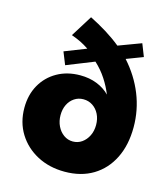

<svg xmlns="http://www.w3.org/2000/svg" viewBox="-111 -818 797 919"><g transform="rotate(15 287.0 -358.5)"><path d="M519.5 -613.8 437.5 -582.5Q496.6 -516.6 527.8 -439Q559.1 -361.3 559.1 -276.4Q559.1 -188 526.6 -122.6Q494.1 -57.1 434.8 -21.2Q375.5 14.6 294.4 14.6Q218.3 14.6 158.4 -17.1Q98.6 -48.8 64.2 -104.2Q29.8 -159.7 29.8 -231.4Q29.8 -295.9 57.6 -345.2Q85.4 -394.5 135 -422.6Q184.6 -450.7 249 -450.7Q294.4 -450.7 331.5 -436Q368.7 -421.4 395 -394.5Q380.4 -431.2 357.4 -466.6Q334.5 -502 301.3 -532.7L165.5 -478.5L140.6 -540.5L247.6 -582.5Q225.6 -597.2 206.3 -606.7Q187 -616.2 159.7 -626L226.1 -732.4Q269 -710.9 308.8 -686.3Q348.6 -661.6 382.8 -633.8L495.1 -675.8ZM294.9 -135.3Q319.8 -135.3 339.6 -149.2Q359.4 -163.1 371.1 -186.8Q382.8 -210.4 382.8 -240.2Q382.8 -270 371.1 -293.5Q359.4 -316.9 339.1 -330.3Q318.8 -343.8 293 -343.8Q268.1 -343.8 248.3 -330.6Q228.5 -317.4 217.3 -294.7Q206.1 -272 206.1 -242.2Q206.1 -212.9 217.8 -188.5Q229.5 -164.1 249.8 -149.7Q270 -135.3 294.9 -135.3Z"/></g></svg>

Font: Kumbh Sans ExtraBold
Style: Regular
Weight: 800
Version: Version 1.005